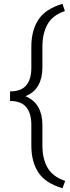

<svg xmlns="http://www.w3.org/2000/svg" viewBox="-20 -800 370 1017"><path d="M311 197.3Q219.7 169.9 182.9 113Q146 56.2 146 -28.3V-138.7Q146 -199.7 119.1 -232.4Q92.3 -265.1 33.2 -265.1V-315.9Q92.3 -315.9 119.1 -348.1Q146 -380.4 146 -441.4V-552.7Q146 -637.7 182.9 -695.1Q219.7 -752.4 311 -779.8L323.7 -741.2Q260.3 -720.7 232.4 -672.4Q204.6 -624 204.6 -552.7V-441.4Q204.6 -386.7 182.9 -347.9Q161.1 -309.1 114.7 -290.5Q161.1 -271 182.9 -232.2Q204.6 -193.4 204.6 -138.7V-28.3Q204.6 42.5 232.9 89.8Q261.2 137.2 325.2 158.2Z"/></svg>

Font: Roboto Web
Style: Light
Weight: 300
Designer: Google
Version: Version 1.200310; 2013